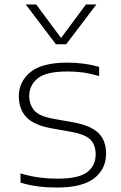

<svg xmlns="http://www.w3.org/2000/svg" viewBox="-20 -828 540 857"><path d="M234.5 9Q189 9 149.5 4Q110 -1 71.5 -13V-54Q118 -40.5 156.8 -35.5Q195.5 -30.5 237 -30.5Q330 -30.5 368.5 -59.2Q407 -88 407 -139Q407 -181 383.5 -204.8Q360 -228.5 296 -240L211 -255Q131.5 -269 97.8 -305Q64 -341 64 -398Q64 -462.5 115 -505.5Q166 -548.5 281.5 -548.5Q354.5 -548.5 422.5 -529.5V-488.5Q383 -500 350.5 -504.5Q318 -509 282 -509Q185.5 -509 148 -478Q110.5 -447 110.5 -399.5Q110.5 -363 132 -336.2Q153.5 -309.5 217 -298L302 -283Q382.5 -269 418 -235.5Q453.5 -202 453.5 -143Q453.5 -73.5 400.5 -32.2Q347.5 9 234.5 9ZM229.5 -630.5 95 -808H141.5L252.5 -658.5L363.5 -808H410L275.5 -630.5Z"/></svg>

Font: Encode Sans Expanded ExtraLight
Style: Regular
Weight: 200
Width: 7
Designer: Multiple Designers
Foundry: Impallari Type
Version: Version 3.000; ttfautohint (v1.8.3) -l 8 -r 50 -G 200 -x 14 